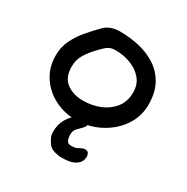

<svg xmlns="http://www.w3.org/2000/svg" viewBox="-171 -686 1020 1049"><g transform="rotate(30 339.0 -161.5)"><path d="M322 0Q250 0 188 -31Q126 -62 88 -119Q50 -176 50 -252Q50 -304 71.5 -348.5Q93 -393 126.5 -432Q160 -471 194 -505Q212 -523 237 -531.5Q262 -540 288 -540Q353 -540 413 -526Q473 -512 520.5 -480.5Q568 -449 596 -397.5Q624 -346 624 -272Q624 -211 598 -161Q572 -111 528.5 -75Q485 -39 431.5 -19.5Q378 0 322 0ZM302 -111Q357 -111 406 -130.5Q455 -150 486.5 -189.5Q518 -229 518 -287Q518 -338 488.5 -372Q459 -406 414 -422.5Q369 -439 322 -439Q298 -439 283 -432Q268 -425 256 -413Q244 -401 228 -385Q200 -356 178 -321.5Q156 -287 156 -243Q156 -173 198 -142Q240 -111 302 -111ZM356 217Q334 217 310.5 210Q287 203 274 187Q264 174 255 156.5Q246 139 246 117Q246 72 264.5 39Q283 6 308.5 -13Q334 -32 353 -33Q369 -33 380.5 -28Q392 -23 392 -16Q392 1 378 14.5Q364 28 349.5 43.5Q335 59 335 82Q335 107 342 121Q349 135 370 135Q391 135 403.5 129.5Q416 124 425.5 118.5Q435 113 445 113Q463 113 468.5 123Q474 133 474 145Q474 162 464 178.5Q454 195 428.5 206Q403 217 356 217Z"/></g></svg>

Font: Fuzzy Bubbles
Style: Bold
Weight: 700
Designer: Robert E. Leuschke
Foundry: Robert E. Leuschke
Version: Version 1.010; ttfautohint (v1.8.3)